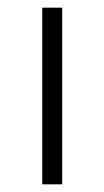

<svg xmlns="http://www.w3.org/2000/svg" viewBox="-20 -480 272 500"><path d="M90 -460V0H142V-460Z"/></svg>

Font: Jost Light
Style: Regular
Weight: 300
Version: Version 3.710